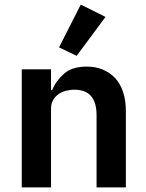

<svg xmlns="http://www.w3.org/2000/svg" viewBox="-20 -819 640 839"><path d="M441 -745C441 -745 333 -799 333 -799C333 -799 238 -612 238 -612C238 -612 315 -575 315 -575C315 -575 441 -745 441 -745ZM203 0C203 0 203 -345 203 -345C203 -345 203 -345 203 -345C203 -359 206 -371 212 -381C217 -391 225 -400 235 -407C244 -414 255 -419 267 -422C279 -425 292 -427 305 -427C305 -427 305 -427 305 -427C370 -427 402 -390 402 -315C402 -315 402 0 402 0C402 0 530 0 530 0C530 0 530 -333 530 -333C530 -333 530 -333 530 -333C530 -396 514 -444 483 -478C451 -511 410 -528 359 -528C359 -528 359 -528 359 -528C317 -528 284 -518 261 -498C237 -477 219 -453 208 -425C208 -425 203 -425 203 -425C203 -425 203 -516 203 -516C203 -516 75 -516 75 -516C75 -516 75 0 75 0C75 0 203 0 203 0Z"/></svg>

Font: IBM Plex Mono Mod
Style: SemiBold
Weight: 500
Designer: Mike Abbink, Paul van der Laan, Pieter van Rosmalen
Foundry: Bold Monday
Version: ""